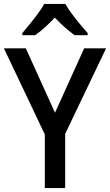

<svg xmlns="http://www.w3.org/2000/svg" viewBox="-20 -961 562 981"><path d="M261 -385 410 -714H522L313 -277V0H209V-274L0 -714H112ZM314 -941Q326 -919 346 -892Q366 -865 387.5 -839Q409 -813 428 -792V-781H361Q338 -798 311.5 -821Q285 -844 260 -871Q208 -815 159 -781H94V-792Q112 -813 133.5 -839.5Q155 -866 174.5 -892.5Q194 -919 206 -941Z"/></svg>

Font: Noto Sans Gurmukhi UI SemiCondensed Medium
Style: Regular
Weight: 500
Width: 4
Designer: Jelle Bosma - Monotype Design Team
Foundry: Monotype Imaging Inc.
Version: Version 2.004; ttfautohint (v1.8.4.7-5d5b)